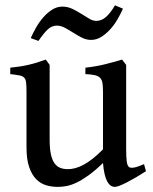

<svg xmlns="http://www.w3.org/2000/svg" viewBox="-20 -695 581 729"><path d="M534.2 -44.9Q516.1 -33.2 497.8 -22.5Q479.5 -11.7 463.4 -3.4Q447.3 4.9 434.8 9.8Q422.4 14.6 416.5 14.6Q407.7 14.6 400.4 9.8Q393.1 4.9 387.2 -5.9Q381.3 -16.6 377.2 -33.9Q373 -51.3 371.1 -76.2Q340.8 -46.9 315.9 -29.1Q291 -11.2 270.3 -1.5Q249.5 8.3 232.2 11.5Q214.8 14.6 199.2 14.6Q176.3 14.6 155 8.3Q133.8 2 117.2 -14.9Q100.6 -31.7 90.6 -61Q80.6 -90.3 80.6 -136.2V-343.8Q80.6 -367.2 79.3 -380.1Q78.1 -393.1 72.3 -399.7Q66.4 -406.2 54 -408.7Q41.5 -411.1 19 -413.6V-438Q38.6 -439.9 55.7 -442.6Q72.8 -445.3 88.6 -449Q104.5 -452.6 120.4 -457.5Q136.2 -462.4 153.8 -468.8L168.5 -448.7V-164.6Q168.5 -131.3 173.1 -109.9Q177.7 -88.4 186.5 -75.7Q195.3 -63 208.3 -57.9Q221.2 -52.7 237.3 -52.7Q251 -52.7 265.9 -56.6Q280.8 -60.5 297.1 -69.3Q313.5 -78.1 331.8 -92.5Q350.1 -106.9 371.1 -127.9V-343.8Q371.1 -365.7 369.1 -378.9Q367.2 -392.1 360.1 -399.4Q353 -406.7 339.8 -409.7Q326.7 -412.6 304.2 -413.6V-438Q343.8 -442.4 378.4 -450.9Q413.1 -459.5 443.4 -468.8L459 -448.7V-128.9Q459 -98.6 461.2 -82Q463.4 -65.4 470.2 -60.5Q476.1 -56.6 489 -58.8Q502 -61 526.9 -71.8ZM446.8 -662.1Q438 -642.1 425.8 -621.1Q413.6 -600.1 397.9 -583Q382.3 -565.9 364.3 -554.7Q346.2 -543.5 325.7 -543.5Q307.6 -543.5 291 -552Q274.4 -560.5 258.5 -570.6Q242.7 -580.6 227.1 -589.1Q211.4 -597.7 195.8 -597.7Q175.8 -597.7 159.9 -582Q144 -566.4 126 -539.6L96.7 -550.3Q105.5 -570.3 117.7 -591.6Q129.9 -612.8 145.3 -630.1Q160.6 -647.5 178.7 -658.7Q196.8 -669.9 216.8 -669.9Q236.8 -669.9 254.6 -661.4Q272.5 -652.8 288.3 -642.8Q304.2 -632.8 318.4 -624.3Q332.5 -615.7 345.7 -615.7Q365.7 -615.7 382.8 -630.9Q399.9 -646 416.5 -674.8Z"/></svg>

Font: Gentium Book Basic
Style: Regular
Weight: 400
Designer: J. Victor Gaultney and Annie Olsen
Foundry: SIL International
Version: Version 1.102; 2013; Maintenance release